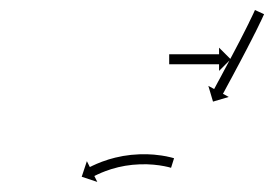

<svg xmlns="http://www.w3.org/2000/svg" viewBox="-20 -562 547 383"><path d="M320 -227.6C320.4 -227.5 320.8 -227.4 321.2 -227.2L327.2 -246.3C326.7 -246.5 326.2 -246.6 325.8 -246.8C325.8 -246.8 325.7 -246.8 325.7 -246.8C325.7 -246.8 325.6 -246.8 325.6 -246.8C323.9 -247.3 322.2 -247.7 320.5 -248.2C320.5 -248.2 320.5 -248.2 320.5 -248.2C320.4 -248.2 320.4 -248.2 320.4 -248.2C317.7 -248.9 315 -249.5 312.3 -250C312.3 -250 312.2 -250 312.2 -250C312.1 -250.1 312.1 -250.1 312.1 -250.1C308.5 -250.7 305 -251.4 301.4 -251.9C301.4 -251.9 301.3 -251.9 301.3 -251.9C301.2 -251.9 301.2 -251.9 301.2 -251.9C296.9 -252.5 292.6 -253 288.4 -253.4C288.4 -253.4 288.3 -253.4 288.3 -253.4C288.2 -253.4 288.2 -253.5 288.2 -253.5C283.4 -253.8 278.6 -254.1 273.7 -254.3C273.7 -254.3 273.7 -254.3 273.6 -254.3C273.6 -254.3 273.5 -254.3 273.5 -254.3C268.4 -254.4 263.2 -254.4 258.1 -254.2C258.1 -254.2 258 -254.2 258 -254.2C257.9 -254.2 257.9 -254.2 257.9 -254.2C252.6 -254 247.2 -253.6 242 -253.1C242 -253.1 241.9 -253.1 241.8 -253.1C241.8 -253.1 241.7 -253.1 241.7 -253.1C236.4 -252.5 231.2 -251.8 225.9 -250.9C225.9 -250.9 225.9 -250.9 225.8 -250.9C225.8 -250.9 225.7 -250.9 225.7 -250.9C220.7 -249.9 215.6 -248.9 210.6 -247.7C210.6 -247.7 210.5 -247.7 210.5 -247.7C210.4 -247.7 210.4 -247.7 210.4 -247.7C205.7 -246.5 201.1 -245.2 196.5 -243.9C196.5 -243.9 196.4 -243.8 196.4 -243.8C196.3 -243.8 196.3 -243.8 196.3 -243.8C192.2 -242.5 188.1 -241.1 184 -239.6C184 -239.6 184 -239.6 184 -239.6C183.9 -239.6 183.9 -239.6 183.9 -239.6C180.5 -238.3 177.1 -236.9 173.7 -235.5C173.7 -235.5 173.7 -235.5 173.7 -235.5C173.6 -235.5 173.6 -235.5 173.6 -235.5C171 -234.4 168.5 -233.2 165.9 -232C165.9 -232 165.9 -232 165.9 -232C165.8 -232 165.8 -232 165.8 -232C164.2 -231.2 162.6 -230.4 160.9 -229.6C160.9 -229.6 160.9 -229.6 160.9 -229.6C160.9 -229.6 160.9 -229.6 160.9 -229.6C160.3 -229.3 159.8 -229 159.2 -228.8L153.3 -240.5L143 -209.4L174.1 -199.1L168.2 -210.9C168.8 -211.2 169.3 -211.5 169.8 -211.7C169.8 -211.7 169.8 -211.7 169.8 -211.7C169.8 -211.7 169.8 -211.7 169.8 -211.7C171.3 -212.5 172.9 -213.2 174.4 -213.9C174.4 -213.9 174.4 -213.9 174.4 -213.9C174.3 -213.9 174.3 -213.9 174.3 -213.9C176.7 -215 179.1 -216.1 181.6 -217.1C181.6 -217.1 181.5 -217.1 181.5 -217.1C181.5 -217.1 181.4 -217.1 181.4 -217.1C184.6 -218.4 187.8 -219.7 191 -220.9C191 -220.9 191 -220.9 190.9 -220.9C190.9 -220.9 190.8 -220.8 190.8 -220.8C194.7 -222.2 198.5 -223.5 202.4 -224.8C202.4 -224.8 202.3 -224.7 202.3 -224.7C202.2 -224.7 202.2 -224.7 202.2 -224.7C206.5 -226 210.9 -227.2 215.3 -228.3C215.3 -228.3 215.3 -228.3 215.2 -228.3C215.1 -228.3 215.1 -228.3 215.1 -228.3C219.8 -229.3 224.6 -230.3 229.3 -231.2C229.3 -231.2 229.3 -231.2 229.2 -231.2C229.2 -231.2 229.1 -231.2 229.1 -231.2C234.1 -232 239 -232.6 244 -233.2C244 -233.2 244 -233.2 243.9 -233.2C243.8 -233.2 243.8 -233.2 243.8 -233.2C248.8 -233.7 253.8 -234 258.8 -234.2C258.8 -234.2 258.8 -234.2 258.7 -234.2C258.6 -234.2 258.6 -234.2 258.6 -234.2C263.5 -234.4 268.3 -234.4 273.2 -234.3C273.2 -234.3 273.1 -234.3 273.1 -234.3C273 -234.3 273 -234.3 273 -234.3C277.5 -234.1 282.1 -233.9 286.6 -233.5C286.6 -233.5 286.5 -233.5 286.5 -233.5C286.4 -233.5 286.4 -233.5 286.4 -233.5C290.4 -233.1 294.5 -232.7 298.5 -232.1C298.5 -232.1 298.4 -232.1 298.4 -232.1C298.3 -232.1 298.3 -232.1 298.3 -232.1C301.7 -231.6 305 -231.1 308.4 -230.4C308.4 -230.4 308.3 -230.4 308.3 -230.4C308.2 -230.4 308.2 -230.4 308.2 -230.4C310.7 -229.9 313.2 -229.4 315.7 -228.8C315.7 -228.8 315.7 -228.8 315.6 -228.8C315.6 -228.8 315.6 -228.8 315.6 -228.8C317.1 -228.4 318.6 -228 320.1 -227.6C320.1 -227.6 320.1 -227.6 320 -227.6C320 -227.6 320 -227.6 320 -227.6ZM505.9 -531.8C506.2 -532.5 506.5 -533.1 506.8 -533.7L488.6 -542C488.3 -541.3 488 -540.7 487.7 -540.1L487.7 -540.1L487.7 -540.1C486.9 -538.4 486.2 -536.7 485.4 -535L485.4 -535L485.4 -535C484.1 -532.3 482.9 -529.7 481.6 -527L481.6 -527L481.6 -527.1C480 -523.6 478.3 -520.2 476.6 -516.8L476.7 -516.8L476.7 -516.8C474.7 -512.8 472.7 -508.8 470.7 -504.8L470.7 -504.8L470.7 -504.8C468.4 -500.3 466.2 -495.8 463.9 -491.4L463.9 -491.4L463.9 -491.4C461.5 -486.6 459 -481.9 456.6 -477.1L456.6 -477.2L456.6 -477.2C454 -472.3 451.5 -467.4 448.9 -462.5L448.9 -462.5L448.9 -462.5C446.3 -457.6 443.8 -452.8 441.2 -447.9L441.2 -447.9L441.2 -447.9C438.7 -443.2 436.2 -438.5 433.7 -433.8C431.3 -429.4 429 -425 426.6 -420.6C424.5 -416.6 422.4 -412.7 420.3 -408.7C418.5 -405.4 416.7 -402.1 414.9 -398.8C413.5 -396.2 412.2 -393.7 410.8 -391.1C409.9 -389.4 409 -387.8 408.1 -386.1C407.8 -385.6 407.5 -385 407.2 -384.4L395.6 -390.7L404.9 -359.3L436.3 -368.6L424.7 -374.9C425.1 -375.5 425.4 -376 425.7 -376.6C426.6 -378.3 427.5 -379.9 428.4 -381.6C429.8 -384.1 431.1 -386.7 432.5 -389.3C434.3 -392.6 436.1 -395.9 437.9 -399.3C440 -403.2 442.2 -407.2 444.3 -411.1C446.6 -415.5 449 -419.9 451.3 -424.3C453.9 -429.1 456.4 -433.8 458.9 -438.5L458.9 -438.5L458.9 -438.5C461.5 -443.4 464 -448.3 466.6 -453.2L466.6 -453.2L466.6 -453.2C469.2 -458.1 471.8 -463 474.3 -467.9L474.3 -467.9L474.3 -468C476.8 -472.7 479.2 -477.5 481.7 -482.3L481.7 -482.3L481.7 -482.3C484 -486.8 486.3 -491.3 488.5 -495.8L488.5 -495.8L488.6 -495.8C490.6 -499.9 492.6 -503.9 494.6 -508L494.6 -508L494.6 -508C496.3 -511.5 498 -514.9 499.6 -518.4L499.7 -518.4L499.7 -518.4C500.9 -521.1 502.2 -523.8 503.5 -526.5L503.5 -526.5L503.5 -526.6C504.3 -528.3 505.1 -530.1 505.9 -531.8L505.9 -531.8ZM318.6 -453.8C318.2 -453.8 317.9 -453.8 317.5 -453.8V-433.8C317.9 -433.8 318.2 -433.8 318.6 -433.8C319.7 -433.8 320.7 -433.8 321.8 -433.8C323.4 -433.8 325 -433.8 326.7 -433.8C328.8 -433.8 330.9 -433.8 333 -433.8C335.6 -433.8 338.1 -433.8 340.6 -433.8C343.4 -433.8 346.2 -433.8 349 -433.8C352 -433.8 355 -433.8 358 -433.8C361.1 -433.8 364.2 -433.8 367.3 -433.8C370.3 -433.8 373.4 -433.8 376.5 -433.8C379.5 -433.8 382.5 -433.8 385.5 -433.8C388.3 -433.8 391.1 -433.8 393.9 -433.8C396.4 -433.8 398.9 -433.8 401.5 -433.8C403.6 -433.8 405.7 -433.8 407.8 -433.8C409.5 -433.8 411.1 -433.8 412.7 -433.8C413.8 -433.8 414.8 -433.8 415.9 -433.8C416.3 -433.8 416.6 -433.8 417 -433.8V-420.6L440.2 -443.8L417 -466.9V-453.8C416.6 -453.8 416.3 -453.8 415.9 -453.8C414.8 -453.8 413.8 -453.8 412.7 -453.8C411.1 -453.8 409.5 -453.8 407.8 -453.8C405.7 -453.8 403.6 -453.8 401.5 -453.8C398.9 -453.8 396.4 -453.8 393.9 -453.8C391.1 -453.8 388.3 -453.8 385.5 -453.8C382.5 -453.8 379.5 -453.8 376.5 -453.8C373.4 -453.8 370.3 -453.8 367.3 -453.8C364.2 -453.8 361.1 -453.8 358 -453.8C355 -453.8 352 -453.8 349 -453.8C346.2 -453.8 343.4 -453.8 340.6 -453.8C338.1 -453.8 335.6 -453.8 333 -453.8C330.9 -453.8 328.8 -453.8 326.7 -453.8C325 -453.8 323.4 -453.8 321.8 -453.8C320.7 -453.8 319.7 -453.8 318.6 -453.8Z"/></svg>

Font: FRB American Cursive Just Arrows Semibold
Style: Italic
Weight: 600
Italic angle: -25°
Version: Version 2.0;Modular Font Editor K font №1